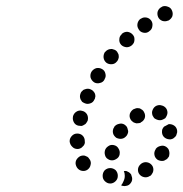

<svg xmlns="http://www.w3.org/2000/svg" viewBox="-20 -589 605 634"><path d="M392 -9V-8Q392 1 388 9Q385 17 380 23Q383 25 387 25Q391 26 395 25Q406 24 412 15Q418 7 416 -3Q415 -8 413 -13Q410 -17 406 -20Q402 -22 398 -24Q394 -25 389 -24Q392 -17 392 -9ZM344 17Q354 17 362 9Q369 2 369 -8V-9Q369 -19 362 -27Q354 -34 344 -34Q334 -34 326 -27Q319 -19 319 -9V-8Q319 2 326 9Q334 17 344 17ZM486 -24Q487 -29 486 -34Q485 -39 482 -43Q476 -51 466 -53Q456 -55 447 -49Q443 -46 440 -42Q437 -38 436 -33Q435 -28 436 -23Q437 -18 440 -14Q446 -6 456 -4Q466 -2 475 -8H476Q480 -11 482 -15Q485 -19 486 -24ZM268 -28Q277 -34 279 -44Q282 -54 276 -63L275 -64Q273 -68 269 -71Q265 -73 260 -75Q255 -76 250 -75Q245 -74 241 -71Q237 -68 234 -64Q231 -60 230 -55Q229 -50 230 -46Q231 -41 234 -36Q240 -27 250 -25Q260 -23 268 -28ZM535 -69H536Q539 -73 539 -78Q540 -83 539 -88Q538 -93 536 -97Q533 -101 529 -104Q520 -110 510 -107Q500 -105 494 -97V-96Q488 -87 490 -77Q492 -67 501 -61Q505 -59 510 -58Q515 -57 520 -58Q524 -59 528 -62Q533 -64 535 -69ZM329 -71Q332 -66 336 -64Q340 -61 345 -60Q355 -58 364 -64Q373 -69 375 -79V-80Q377 -90 371 -99Q366 -108 355 -110Q345 -112 337 -106Q328 -100 326 -90V-89Q325 -84 326 -80Q327 -75 329 -71ZM210 -123V-122Q211 -112 218 -105Q225 -97 236 -97Q241 -97 245 -99Q250 -101 253 -105Q257 -108 259 -113Q261 -117 260 -122V-123Q260 -134 253 -141Q246 -148 235 -148Q225 -148 218 -141Q210 -133 210 -123ZM542 -179Q541 -179 539 -179Q538 -179 537 -179Q532 -176 526 -173Q524 -172 522 -171Q519 -168 517 -164Q515 -161 515 -156Q514 -145 521 -137Q528 -130 538 -129Q543 -128 548 -130Q552 -131 556 -135Q560 -138 562 -142Q564 -147 565 -152Q566 -163 559 -171Q552 -178 542 -179ZM353 -150Q354 -145 357 -141Q360 -137 364 -134Q368 -132 373 -131Q378 -130 383 -131Q388 -132 392 -135Q396 -138 399 -142Q402 -147 403 -152Q404 -156 402 -161Q401 -166 399 -170Q396 -174 392 -177Q383 -183 373 -180Q363 -178 357 -170V-169Q354 -165 353 -160Q352 -155 353 -150ZM239 -174Q244 -173 249 -173Q254 -174 258 -177Q263 -179 265 -183Q268 -187 270 -192V-193Q272 -203 267 -212Q261 -221 251 -223Q241 -226 232 -220Q224 -215 221 -205V-204Q219 -194 224 -185Q229 -176 239 -174ZM411 -195Q413 -191 417 -188Q421 -184 426 -183Q430 -181 435 -182Q440 -182 445 -184V-185Q454 -189 458 -199Q461 -209 456 -218Q454 -223 450 -226Q446 -229 442 -231Q437 -232 432 -232Q427 -231 423 -229H422Q413 -224 409 -214Q406 -204 411 -195ZM484 -226Q482 -222 482 -217Q482 -212 484 -207Q486 -203 489 -199Q493 -196 498 -194Q503 -192 508 -192Q513 -192 517 -194Q522 -196 526 -199Q529 -203 531 -208Q535 -217 531 -227Q527 -236 517 -240H516Q507 -244 497 -240Q488 -236 484 -226ZM246 -261Q248 -257 251 -253Q255 -250 260 -248Q269 -244 279 -248Q288 -251 292 -261L293 -262Q294 -266 295 -271Q295 -276 293 -281Q291 -285 287 -289Q284 -292 279 -294Q275 -296 270 -296Q265 -296 260 -294Q255 -293 252 -289Q248 -286 246 -281V-280Q244 -276 244 -271Q244 -266 246 -261ZM282 -352Q277 -343 279 -333Q282 -323 291 -317Q300 -312 310 -315Q320 -317 325 -326V-327Q331 -336 328 -346Q326 -356 317 -361Q308 -366 298 -364Q288 -361 282 -352ZM328 -418H327Q321 -409 322 -399Q323 -389 331 -382Q339 -376 350 -377Q360 -378 366 -386L367 -387Q370 -391 371 -395Q373 -400 372 -405Q372 -410 369 -414Q367 -419 363 -422Q359 -425 354 -426Q350 -428 345 -427Q340 -427 335 -424Q331 -422 328 -418ZM380 -441Q387 -434 398 -433Q408 -433 416 -440Q420 -444 422 -448Q424 -453 424 -458Q424 -463 423 -467Q421 -472 417 -476Q410 -483 400 -484Q390 -484 382 -477V-476Q374 -469 374 -459Q373 -449 380 -441ZM438 -492Q443 -483 454 -481Q464 -479 472 -485L473 -486Q482 -492 483 -502Q485 -512 480 -520Q474 -529 464 -531Q453 -533 445 -527H444Q436 -521 434 -511Q432 -501 438 -492ZM502 -533Q506 -524 516 -520Q526 -517 535 -521H536Q545 -526 549 -535Q552 -545 548 -554Q544 -564 534 -567Q524 -571 515 -567L514 -566Q505 -562 501 -552Q498 -543 502 -533Z"/></svg>

Font: FRB American Cursive Guidelines Arrows Dotted Black
Style: Bold Italic
Weight: 900
Italic angle: -25°
Version: Version 2.0;Modular Font Editor K font №1